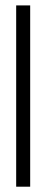

<svg xmlns="http://www.w3.org/2000/svg" viewBox="-20 -704 175 724"><path d="M41 0V-683.6H93.8V0Z"/></svg>

Font: Post No Bills Colombo
Style: Regular
Weight: 500
Designer: Kosala Senevirathne, Siva Puranthara, Lasantha Premarathna, Tharique Azeez
Foundry: Mooniak
Version: Version 1.220 ; ttfautohint (v1.5)